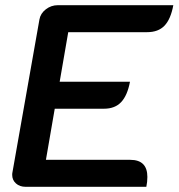

<svg xmlns="http://www.w3.org/2000/svg" viewBox="-20 -720 688 740"><path d="M132 -645Q136 -668 156.5 -684Q177 -700 203 -700H648Q638 -646 614 -621Q590 -596 547 -596H243L210 -405H481Q471 -352 447 -326.5Q423 -301 381 -301H191L157 -104H482Q548 -104 548 -38Q548 -19 544 0H79Q56 0 41.5 -13Q27 -26 27 -46Q27 -52 28 -56Z"/></svg>

Font: K2D SemiBold
Style: Italic
Weight: 600
Italic angle: -10°
Designer: Katatrad Aksorn Co.,Ltd.
Foundry: Cadson Demak Co.,Ltd.
Version: Version 1.000; ttfautohint (v1.6)